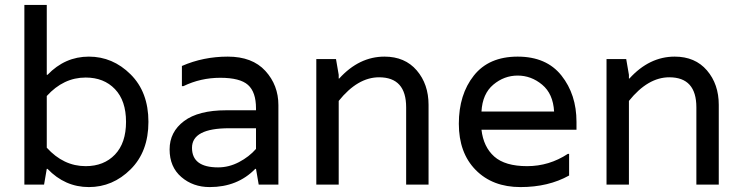

<svg xmlns="http://www.w3.org/2000/svg" viewBox="-20 -750 3014 780"><path d="M173 -64H170L159 0H79V-730H170V-446H173Q244 -520 341 -520Q438 -520 510.5 -448Q583 -376 583 -255Q583 -134 510.5 -62Q438 10 341 10Q244 10 173 -64ZM328 -75Q402 -75 447 -122Q492 -169 492 -255Q492 -341 447 -388Q402 -435 328 -435Q238 -435 170 -360V-150Q238 -75 328 -75Z M719 -482Q806 -520 905.5 -520Q1005 -520 1058 -462Q1111 -404 1111 -323V0H1031L1020 -64H1017Q945 10 832 10Q764 10 716.5 -31Q669 -72 669 -143Q669 -214 727.5 -258Q786 -302 899 -302H1020V-310Q1020 -376 987.5 -405Q955 -434 875 -434Q795 -434 725 -400H719ZM1020 -145V-229H911Q760 -229 760 -149.5Q760 -70 866 -70Q910 -70 951 -91.5Q992 -113 1020 -145Z M1542 -520Q1625 -520 1673 -464Q1721 -408 1721 -324V0H1630V-314Q1630 -436 1520 -436Q1433 -436 1356 -340V0H1265V-510H1345L1356 -446V-431H1358Q1439 -520 1542 -520Z M2322 -255V-223H1936Q1944 -153 1988 -114Q2032 -75 2121.5 -75Q2211 -75 2287 -125H2292V-37Q2208 10 2094.5 10Q1981 10 1912.5 -59.5Q1844 -129 1844 -247.5Q1844 -366 1905 -443Q1966 -520 2083 -520Q2200 -520 2261 -443Q2322 -366 2322 -255ZM1936 -297H2231Q2227 -369 2182.5 -406Q2138 -443 2083 -443Q2028 -443 1984 -406Q1940 -369 1936 -297Z M2721 -520Q2804 -520 2852 -464Q2900 -408 2900 -324V0H2809V-314Q2809 -436 2699 -436Q2612 -436 2535 -340V0H2444V-510H2524L2535 -446V-431H2537Q2618 -520 2721 -520Z"/></svg>

Font: Varela
Style: Regular
Weight: 400
Designer: Joe Prince
Foundry: Joe Prince
Version: Version 1.000